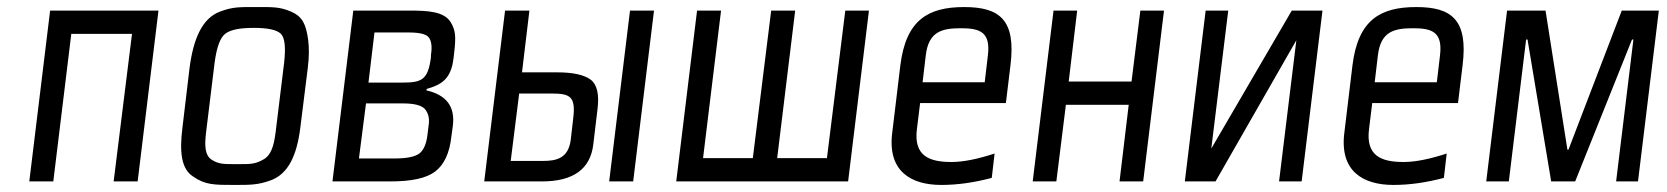

<svg xmlns="http://www.w3.org/2000/svg" viewBox="-20 -514 4724 544"><path d="M370 0 429 -484H122L63 0H131L182 -418H354L302 0Z M852 -321C856 -353 856 -380 853 -402C847 -445 837 -467 805 -481C772 -495 753 -494 706 -494C659 -494 640 -495 603 -481C553 -462 528 -405 517 -321L497 -153C488 -82 494 -35 527 -14C561 10 587 10 644 10C690 10 711 10 747 -3C796 -21 821 -72 831 -153ZM761 -140C756 -100 748 -74 726 -62C702 -48 687 -49 651 -49C616 -49 600 -48 579 -62C561 -74 559 -100 564 -140L588 -336C594 -381 604 -408 619 -419C634 -430 660 -435 699 -435C737 -435 763 -430 775 -419C787 -408 790 -381 785 -336Z M1265 -349 1267 -366C1272 -410 1271 -428 1257 -451C1238 -482 1191 -484 1140 -484H981L922 0H1086C1146 0 1188 -9 1213 -28C1238 -47 1254 -80 1259 -128L1263 -157C1270 -212 1245 -245 1188 -258L1189 -262C1230 -274 1258 -289 1265 -349ZM1121 -280H1024L1041 -422H1137C1167 -422 1186 -418 1194 -409C1202 -400 1205 -383 1201 -358V-352C1193 -288 1175 -280 1121 -280ZM1191 -131C1188 -106 1180 -88 1168 -79C1156 -70 1133 -65 1098 -65H997L1017 -221H1121C1153 -221 1174 -216 1184 -205C1193 -194 1197 -180 1195 -163Z M1774 0 1833 -484H1765L1706 0ZM1516 0C1604 0 1653 -35 1661 -105L1673 -205C1678 -246 1672 -274 1654 -288C1635 -302 1604 -309 1559 -309H1459L1480 -484H1411L1352 0ZM1518 -58H1427L1451 -249H1543C1595 -249 1612 -241 1604 -178L1597 -117C1590 -65 1556 -58 1518 -58Z M2383 0 2442 -484H2375L2323 -66H2182L2233 -484H2165L2113 -66H1972L2023 -484H1955L1896 0Z M2712 -494C2610 -494 2547 -458 2531 -329L2508 -138C2494 -28 2562 10 2647 10C2694 10 2741 3 2790 -10L2798 -79C2749 -63 2709 -55 2676 -55C2613 -55 2568 -72 2578 -149L2587 -222H2830L2843 -329C2859 -458 2812 -494 2712 -494ZM2703 -434C2757 -434 2787 -423 2779 -357L2770 -281H2594L2603 -357C2611 -425 2649 -434 2703 -434Z M3219 0 3278 -484H3211L3186 -283H3008L3032 -484H2965L2906 0H2973L3000 -217H3178L3152 0Z M3424 0 3653 -400 3604 0H3668L3727 -484H3640L3412 -93L3460 -484H3396L3337 0Z M3993 -494C3891 -494 3828 -458 3812 -329L3789 -138C3775 -28 3843 10 3928 10C3975 10 4022 3 4071 -10L4079 -79C4030 -63 3990 -55 3957 -55C3894 -55 3849 -72 3859 -149L3868 -222H4111L4124 -329C4140 -458 4093 -494 3993 -494ZM3984 -434C4038 -434 4068 -423 4060 -357L4051 -281H3875L3884 -357C3892 -425 3930 -434 3984 -434Z M4621 0 4680 -484H4575L4424 -90H4421L4359 -484H4250L4191 0H4255L4304 -402H4308L4375 0H4443L4604 -402H4608L4559 0Z"/></svg>

Font: Gamestation Condensed
Style: Italic
Weight: 400
Width: 3
Designer: Jonas Hecksher
Foundry: Jonas Hecksher, Playtypeª, e-types AS
Version: Version 1.003